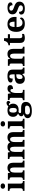

<svg xmlns="http://www.w3.org/2000/svg" viewBox="2550 -3360 1046 6185"><g transform="rotate(-90 3072.5 -267.0)"><path d="M17 0V-53H29Q49 -53 65 -59Q81 -65 90.5 -80.5Q100 -96 100 -124V-416Q100 -443 90 -457.5Q80 -472 64.5 -477.5Q49 -483 29 -483H17V-536H252V-124Q252 -96 261.5 -80.5Q271 -65 287 -59Q303 -53 323 -53H335V0ZM171 -626Q135 -626 110.5 -644Q86 -662 86 -698Q86 -736 110.5 -753Q135 -770 171 -770Q206 -770 231.5 -753Q257 -736 257 -698Q257 -662 231.5 -644Q206 -626 171 -626Z M372 0V-53H378Q401 -53 417 -57.5Q433 -62 442.5 -77Q452 -92 452 -122V-418Q452 -446 443.5 -460Q435 -474 419 -478.5Q403 -483 381 -483H377V-536H588L601 -465H606Q630 -506 665 -527.5Q700 -549 759 -549Q838 -549 880.5 -503.5Q923 -458 923 -356V-124Q923 -93 930.5 -78Q938 -63 952.5 -58Q967 -53 989 -53H993V0H771V-329Q771 -393 754.5 -428.5Q738 -464 694 -464Q660 -464 640.5 -442.5Q621 -421 613 -385.5Q605 -350 605 -309V-118Q605 -90 613 -76.5Q621 -63 637 -58Q653 -53 675 -53H679V0Z M1039 0V-53H1047Q1070 -53 1085.5 -57.5Q1101 -62 1110 -77Q1119 -92 1119 -122V-421Q1119 -449 1110 -463Q1101 -477 1085 -481.5Q1069 -486 1047 -486H1044V-536H1254L1267 -465H1272Q1296 -507 1332.5 -528Q1369 -549 1431 -549Q1467 -549 1495 -540Q1523 -531 1544 -513Q1565 -495 1576 -465H1582Q1605 -507 1644.5 -528Q1684 -549 1741 -549Q1821 -549 1865 -503.5Q1909 -458 1909 -356V-124Q1909 -93 1916.5 -78Q1924 -63 1939 -58Q1954 -53 1976 -53H1980V0H1757V-329Q1757 -393 1739 -428.5Q1721 -464 1677 -464Q1646 -464 1627 -444.5Q1608 -425 1599 -392.5Q1590 -360 1590 -321V-124Q1590 -93 1597.5 -78Q1605 -63 1620 -58Q1635 -53 1657 -53H1660V0H1438V-329Q1438 -393 1421 -428.5Q1404 -464 1360 -464Q1327 -464 1307.5 -442.5Q1288 -421 1279.5 -385.5Q1271 -350 1271 -309V-118Q1271 -90 1280 -76.5Q1289 -63 1305 -58Q1321 -53 1343 -53H1346V0Z M2022 0V-53H2034Q2054 -53 2070 -59Q2086 -65 2095.5 -80.5Q2105 -96 2105 -124V-416Q2105 -443 2095 -457.5Q2085 -472 2069.5 -477.5Q2054 -483 2034 -483H2022V-536H2257V-124Q2257 -96 2266.5 -80.5Q2276 -65 2292 -59Q2308 -53 2328 -53H2340V0ZM2176 -626Q2140 -626 2115.5 -644Q2091 -662 2091 -698Q2091 -736 2115.5 -753Q2140 -770 2176 -770Q2211 -770 2236.5 -753Q2262 -736 2262 -698Q2262 -662 2236.5 -644Q2211 -626 2176 -626Z M2593 236Q2475 236 2417 200.5Q2359 165 2359 99Q2359 64 2376.5 39Q2394 14 2424.5 -1Q2455 -16 2493 -20Q2467 -30 2443.5 -50.5Q2420 -71 2420 -106Q2420 -138 2444 -162.5Q2468 -187 2510 -209Q2463 -225 2432.5 -264Q2402 -303 2402 -364Q2402 -452 2454.5 -500.5Q2507 -549 2616 -549Q2655 -549 2685.5 -541.5Q2716 -534 2739 -521Q2753 -536 2768.5 -549Q2784 -562 2803 -570.5Q2822 -579 2847 -579Q2880 -579 2897 -561.5Q2914 -544 2914 -520Q2914 -496 2899 -478Q2884 -460 2846 -460Q2846 -480 2836 -491Q2826 -502 2812 -502Q2800 -502 2791 -499Q2782 -496 2774 -492Q2797 -472 2811.5 -442Q2826 -412 2826 -368Q2826 -289 2775 -239Q2724 -189 2616 -189Q2606 -189 2587.5 -190.5Q2569 -192 2561 -194Q2547 -188 2535 -173.5Q2523 -159 2523 -141Q2523 -125 2535.5 -117Q2548 -109 2574 -109H2691Q2758 -109 2800.5 -91Q2843 -73 2863 -39Q2883 -5 2883 44Q2883 133 2812 184.5Q2741 236 2593 236ZM2595 176Q2654 176 2691 164Q2728 152 2745.5 130Q2763 108 2763 78Q2763 48 2743 33Q2723 18 2682 18H2566Q2546 18 2525.5 24.5Q2505 31 2491 48Q2477 65 2477 97Q2477 122 2490.5 140Q2504 158 2530.5 167Q2557 176 2595 176ZM2614 -248Q2644 -248 2660 -262Q2676 -276 2682.5 -303Q2689 -330 2689 -365Q2689 -402 2682.5 -430Q2676 -458 2660 -473.5Q2644 -489 2614 -489Q2585 -489 2568.5 -473Q2552 -457 2545 -429Q2538 -401 2538 -364Q2538 -312 2554.5 -280Q2571 -248 2614 -248Z M2937 0V-53H2941Q2964 -53 2980.5 -58Q2997 -63 3006.5 -78.5Q3016 -94 3016 -125V-415Q3016 -445 3007.5 -459.5Q2999 -474 2983 -478.5Q2967 -483 2945 -483H2942V-536H3142L3162 -440H3167Q3182 -476 3201 -500Q3220 -524 3247.5 -536Q3275 -548 3316 -548Q3373 -548 3399 -523.5Q3425 -499 3425 -460Q3425 -414 3392.5 -392Q3360 -370 3300 -370Q3300 -398 3296 -416Q3292 -434 3282 -443.5Q3272 -453 3253 -453Q3230 -453 3214.5 -436Q3199 -419 3189 -392Q3179 -365 3174 -333.5Q3169 -302 3169 -273V-120Q3169 -91 3178 -76.5Q3187 -62 3203 -57.5Q3219 -53 3239 -53H3271V0Z M3622 10Q3578 10 3542.5 -8Q3507 -26 3486 -62Q3465 -98 3465 -153Q3465 -235 3520.5 -273.5Q3576 -312 3689 -316L3771 -319V-374Q3771 -411 3765 -436Q3759 -461 3744 -474.5Q3729 -488 3702 -488Q3676 -488 3661 -475Q3646 -462 3639.5 -438Q3633 -414 3633 -380Q3570 -380 3538.5 -395.5Q3507 -411 3507 -447Q3507 -484 3535 -506.5Q3563 -529 3610 -539Q3657 -549 3713 -549Q3818 -549 3870.5 -511Q3923 -473 3923 -379V-124Q3923 -96 3929 -81Q3935 -66 3948 -59.5Q3961 -53 3983 -53H3987V0H3801L3780 -69H3771Q3749 -42 3729.5 -24.5Q3710 -7 3685 1.5Q3660 10 3622 10ZM3677 -63Q3706 -63 3727 -79Q3748 -95 3759.5 -123.5Q3771 -152 3771 -191V-266L3726 -263Q3686 -261 3663 -247.5Q3640 -234 3630 -209.5Q3620 -185 3620 -149Q3620 -121 3626.5 -101.5Q3633 -82 3645.5 -72.5Q3658 -63 3677 -63Z M4040 0V-53H4046Q4069 -53 4085 -57.5Q4101 -62 4110.5 -77Q4120 -92 4120 -122V-418Q4120 -446 4111.5 -460Q4103 -474 4087 -478.5Q4071 -483 4049 -483H4045V-536H4256L4269 -465H4274Q4298 -506 4333 -527.5Q4368 -549 4427 -549Q4506 -549 4548.5 -503.5Q4591 -458 4591 -356V-124Q4591 -93 4598.5 -78Q4606 -63 4620.5 -58Q4635 -53 4657 -53H4661V0H4439V-329Q4439 -393 4422.5 -428.5Q4406 -464 4362 -464Q4328 -464 4308.5 -442.5Q4289 -421 4281 -385.5Q4273 -350 4273 -309V-118Q4273 -90 4281 -76.5Q4289 -63 4305 -58Q4321 -53 4343 -53H4347V0Z M4941 10Q4864 10 4823.5 -25.5Q4783 -61 4783 -148V-468H4708V-519Q4740 -519 4765.5 -531.5Q4791 -544 4806 -561Q4821 -577 4833 -601.5Q4845 -626 4852 -660H4935V-536H5063V-468H4935V-158Q4935 -114 4950.5 -92.5Q4966 -71 5001 -71Q5020 -71 5038 -74Q5056 -77 5072 -80V-15Q5056 -8 5021.5 1Q4987 10 4941 10Z M5398 10Q5270 10 5204.5 -62.5Q5139 -135 5139 -265Q5139 -406 5204 -477.5Q5269 -549 5387 -549Q5496 -549 5558.5 -488Q5621 -427 5621 -308V-257H5293Q5295 -157 5330.5 -111Q5366 -65 5433 -65Q5484 -65 5517 -89Q5550 -113 5567 -148Q5581 -144 5591 -132.5Q5601 -121 5601 -104Q5601 -78 5580 -51.5Q5559 -25 5514.5 -7.5Q5470 10 5398 10ZM5468 -321Q5468 -397 5450 -440.5Q5432 -484 5389 -484Q5347 -484 5322 -442Q5297 -400 5295 -321Z M5893 10Q5823 10 5780 -4.5Q5737 -19 5717 -44.5Q5697 -70 5697 -104Q5697 -132 5710 -148.5Q5723 -165 5743 -171.5Q5763 -178 5785 -178Q5785 -116 5813.5 -83.5Q5842 -51 5897 -51Q5948 -51 5971 -71.5Q5994 -92 5994 -122Q5994 -144 5982 -158.5Q5970 -173 5943.5 -186Q5917 -199 5873 -214Q5816 -234 5778.5 -256Q5741 -278 5722.5 -309.5Q5704 -341 5704 -389Q5704 -469 5763 -508.5Q5822 -548 5919 -548Q5979 -548 6017 -534.5Q6055 -521 6072.5 -499Q6090 -477 6090 -453Q6090 -421 6067 -403.5Q6044 -386 5997 -386Q5997 -435 5971.5 -462Q5946 -489 5904 -489Q5865 -489 5844 -472.5Q5823 -456 5823 -427Q5823 -394 5849 -376Q5875 -358 5944 -334Q5998 -316 6035.5 -294.5Q6073 -273 6092.5 -242Q6112 -211 6112 -163Q6112 -82 6055 -36Q5998 10 5893 10Z"/></g></svg>

Font: Noto Serif Myanmar
Style: Regular
Weight: 400
Designer: Ben Mitchell and the Monotype Design Team
Foundry: Monotype Imaging Inc.
Version: Version 2.106